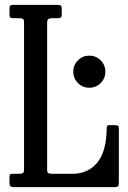

<svg xmlns="http://www.w3.org/2000/svg" viewBox="-20 -770 528 790"><path d="M58 -695H34.5Q25 -695 22 -698.2Q19 -701.5 19 -712V-735.5Q19 -745 22.5 -747.5Q26 -750 35.5 -750H213.5Q225.5 -750 229.8 -747.5Q234 -745 234 -733V-712Q234 -701 230.2 -698Q226.5 -695 216.5 -695H194.5Q183.5 -695 178.8 -691.5Q174 -688 174 -675.5V-71Q174 -60 179 -57.5Q184 -55 195 -55H279Q342 -55 380 -100.8Q418 -146.5 419 -241Q419 -248 420.8 -251.5Q422.5 -255 429.5 -255H450.5Q460.5 -255 464.8 -253Q469 -251 469 -241V-23Q469 -9 466.2 -4.5Q463.5 0 449.5 0H40.5Q29 0 24 -2.8Q19 -5.5 19 -18V-39Q19 -48 21 -51.5Q23 -55 31.5 -55H55.5Q70 -55 74.5 -58Q79 -61 79 -75V-676Q79 -688.5 75 -691.8Q71 -695 58 -695ZM281.5 -475Q281.5 -502.5 300.8 -521.8Q320 -541 347.5 -541Q375 -541 394.2 -521.8Q413.5 -502.5 413.5 -475Q413.5 -447.5 394.2 -428.2Q375 -409 347.5 -409Q320 -409 300.8 -428.2Q281.5 -447.5 281.5 -475Z"/></svg>

Font: Besley* Condensed
Style: Regular
Weight: 400
Width: 3
Designer: Owen Earl
Foundry: indestructible type*
Version: Version 3.000; ttfautohint (v1.8.3)